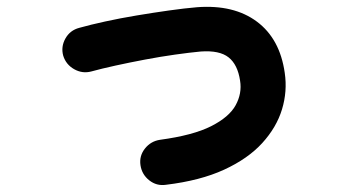

<svg xmlns="http://www.w3.org/2000/svg" viewBox="-20 -506 1040 559"><path d="M463 32Q436 36 414.5 19Q393 2 389 -25Q385 -52 402 -73.5Q419 -95 446 -99Q542 -112 594.5 -138.5Q647 -165 666 -199.5Q685 -234 679 -271Q672 -318 645.5 -339Q619 -360 564 -356Q532 -353 489.5 -347Q447 -341 402 -332.5Q357 -324 316 -315Q275 -306 246 -298Q220 -291 196 -304.5Q172 -318 164 -344Q157 -370 170.5 -394Q184 -418 211 -425Q243 -434 286.5 -443.5Q330 -453 378 -461Q426 -469 472 -475.5Q518 -482 554 -485Q661 -493 728 -443Q795 -393 809 -294Q817 -240 801 -187.5Q785 -135 743.5 -89.5Q702 -44 632.5 -12Q563 20 463 32Z"/></svg>

Font: Zen Maru Gothic Black
Style: Regular
Weight: 900
Designer: Yoshimichi Ohira
Foundry: Positype
Version: Version 1.001